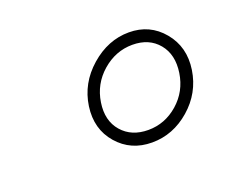

<svg xmlns="http://www.w3.org/2000/svg" viewBox="-54 -805 490 401"><g transform="rotate(-20 191.0 -604.5)"><path d="M169.7 -540Q190.9 -515.6 228 -515.6Q265.1 -515.6 294.2 -541Q323.2 -566.4 329.1 -605.5Q335 -644.5 314.5 -669.4Q293.9 -694.3 256.8 -694.3Q219.7 -694.3 189.9 -668.5Q160.2 -642.6 154.3 -603.5Q148.4 -564.5 169.7 -540ZM173.6 -687.3Q212.4 -721.2 258.8 -721.2Q305.2 -721.2 334.2 -686.3Q363.3 -651.4 356 -602.5Q348.6 -553.7 311 -521Q273.4 -488.3 226.6 -488.3Q179.7 -488.3 150.4 -522Q121.1 -555.7 127.9 -604.5Q134.8 -653.3 173.6 -687.3Z"/></g></svg>

Font: Roboto-ThinItalic
Style: Italic
Weight: 250
Italic angle: -12°
Designer: Google
Version: Version 1.100141; 2013; ttfautohint (v0.94.14-c901) -l 8 -r 